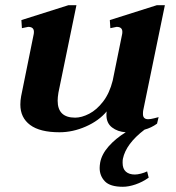

<svg xmlns="http://www.w3.org/2000/svg" viewBox="-20 -497 676 736"><path d="M548 -40Q557 -40 570.5 -43.5Q584 -47 588 -48L582 -23Q560 -7 534 0Q463 54 451 112Q450 117 450 127Q450 150 462.5 161Q475 172 497 172Q507 172 520.5 168.5Q534 165 544 160L550 184Q526 201 499.5 210Q473 219 451 219Q402 219 382 198Q362 177 362 147Q362 138 364 126Q370 94 396.5 64Q423 34 462 10Q431 8 409.5 -8.5Q388 -25 388 -56Q388 -65 389 -70Q359 -34 309 -12Q259 10 208 10Q133 10 95.5 -18Q58 -46 58 -96Q58 -112 61 -128L109 -365Q110 -369 110 -375Q110 -394 88 -394Q86 -394 64 -389L62 -420L242 -477H273L204 -142Q201 -124 201 -111Q201 -46 268 -46Q293 -46 322 -61Q351 -76 375.5 -108Q400 -140 412 -188L448 -365Q449 -369 449 -375Q449 -394 427 -394Q425 -394 403 -389L401 -420L581 -477H612L529 -74Q528 -69 528 -60Q528 -40 548 -40Z"/></svg>

Font: Taviraj SemiBold
Style: Italic
Weight: 600
Italic angle: -12°
Designer: Katatrad Team
Foundry: CadsonDemak
Version: Version 1.001